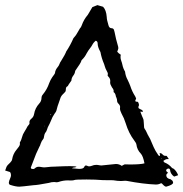

<svg xmlns="http://www.w3.org/2000/svg" viewBox="-20 -720 709 743"><path d="M225.6 -365.7 225.1 -367.2 224.6 -365.7ZM605.5 -106.4 606 -107.9 604.5 -108.4 604 -106.9ZM108.4 -65.9Q111.8 -65.9 114.7 -68.4Q121.1 -74.7 129.4 -74.7Q134.8 -74.7 140.4 -73.5Q146 -72.3 152.3 -72.3Q157.2 -72.3 162.6 -73.2Q177.2 -75.2 191.4 -75.2Q230.5 -77.1 250.5 -77.1Q270.5 -77.1 276.4 -74.7Q271.5 -71.8 266.8 -71.8Q262.2 -71.8 258.3 -68.8Q276.4 -66.9 286.1 -66.4Q303.2 -66.4 306.2 -74.2Q308.1 -79.6 313 -79.6Q314.9 -79.6 316.9 -78.6Q321.3 -76.2 324.7 -76.2Q329.1 -76.2 334.5 -78.1Q343.3 -82 352.1 -82Q357.9 -82 364.3 -80.6Q367.7 -79.6 371.6 -79.6L428.7 -85.4Q440.9 -85.4 451.2 -78.1Q461.4 -84 462.9 -84L483.9 -83.5Q523.4 -83.5 539.1 -87.9Q533.7 -115.7 525.4 -125Q510.3 -140.1 507.8 -161.1Q506.8 -167 499.5 -176.3Q478 -204.6 466.3 -243.2Q460.4 -262.7 450.2 -280.8Q444.3 -292.5 444.3 -299.8L444.8 -306.6Q444.3 -313 438.7 -318.4Q433.1 -323.7 433.1 -330.1Q433.1 -336.4 430.2 -342.8Q428.2 -346.2 427.7 -350.6Q425.8 -359.9 419.4 -363.8L419.9 -367.7Q419.9 -374 413.6 -381.3Q406.2 -393.1 406.2 -400.4L406.7 -406.7Q406.7 -416 399.9 -422.9Q396.5 -426.3 396.5 -428.2L397.5 -434.6Q397 -439 392.6 -446.5Q388.2 -454.1 385.7 -462.9L382.8 -472.2Q373 -494.6 368.7 -518.6L367.2 -521.5Q357.9 -538.6 357.9 -551.8Q357.9 -560.1 350.6 -562.5Q341.8 -555.7 336.9 -545.9Q333.5 -539.6 329.1 -534.2Q321.3 -524.4 315.4 -513.7Q308.6 -499.5 296.9 -488.3Q294.9 -486.8 294.4 -483.4Q292.5 -476.1 271 -445.8Q270 -435.5 263.4 -427.2Q256.8 -418.9 256.3 -408.2L246.1 -393.6L242.2 -386.7Q234.9 -383.8 234.9 -375.5Q234.9 -367.2 232.2 -364.5Q229.5 -361.8 227.5 -359.4Q225.6 -356.9 223.6 -355.5Q215.3 -347.7 212.4 -336.4L207 -320.8Q202.6 -309.6 199.7 -297.4Q198.2 -288.6 191.9 -281.2Q182.1 -267.1 176.8 -252Q172.4 -241.2 167 -231.4Q164.1 -226.1 162.6 -220.2Q160.2 -211.4 154.3 -204.6Q151.9 -200.7 150.6 -192.6Q149.4 -184.6 148.4 -183.6Q140.6 -174.3 137.2 -163.6Q135.7 -157.2 132.3 -151.9Q118.7 -125 108.9 -96.7L99.1 -71.3Q99.1 -70.3 100.1 -69.3Q100.1 -65.9 108.4 -65.9ZM151.4 -231.4 152.8 -231.9 152.3 -232.9H150.9Q150.9 -231.4 151.4 -231.4ZM175.8 -274.4 178.2 -276.9 176.8 -277.8 174.3 -275.4ZM623 2.4Q617.7 2.4 608.9 -7.3Q607.9 -9.3 603.5 -11.2Q594.7 -5.9 583 -5.9Q534.7 -7.8 470.7 -20Q468.3 -20.5 464.4 -20.5Q455.6 -19.5 448.2 -19.5Q435.5 -19.5 417.5 -22.5Q408.7 -22.9 378.9 -22.9Q347.7 -25.4 315.4 -25.4L281.2 -24.9Q271 -24.9 262.7 -22Q257.8 -21.5 252.4 -21.5L243.2 -22Q224.1 -22 205.6 -15.6Q202.6 -14.6 199.7 -14.6L189.5 -15.6Q179.2 -15.6 168.9 -12.2Q122.6 -3.4 110.4 -3.4Q61.5 2.4 54.7 2.4Q41 2.4 20 -4.4Q14.2 -5.9 14.2 -13.2Q14.2 -18.6 20.5 -32.7Q22.5 -37.6 22.5 -42.5Q22.5 -48.8 19 -54.2L0 -60.1L4.9 -73.7Q7.8 -80.6 19.5 -90.8Q25.9 -97.2 26.9 -103Q30.3 -124.5 43.9 -140.6L49.3 -147.5Q57.1 -156.7 57.1 -163.1L56.6 -168Q62.5 -177.7 65.2 -189Q67.9 -200.2 74.7 -210.4L81.5 -221.7Q85.4 -231 92.3 -238.3Q94.2 -239.7 94.2 -243.7L93.8 -247.6Q93.8 -254.4 101.8 -261Q109.9 -267.6 111.8 -278.3Q115.7 -301.8 131.8 -319.3Q140.1 -328.1 140.6 -340.3Q140.6 -348.6 146 -354.5Q162.1 -374 170.4 -398.4Q174.8 -410.2 182.1 -421.1Q189.5 -432.1 190.4 -432.6Q192.9 -436.5 192.9 -438Q193.8 -449.2 203.6 -460.9Q207 -464.4 210.4 -472.7Q210.9 -476.1 216.3 -483.9Q233.9 -512.7 234.9 -517.1Q234.9 -519 235.8 -520Q252.4 -544.9 264.2 -572.3Q274.9 -583.5 281.2 -596.2L289.1 -609.9Q293.9 -614.3 296.4 -622.1Q304.2 -644.5 319.8 -662.6L337.4 -692.4L356.9 -700.2L378.9 -693.8Q391.1 -681.2 393.1 -653.8Q393.1 -644 399.4 -623.5Q402.3 -610.8 411.6 -610.8Q417 -610.8 419.7 -607.2Q422.4 -603.5 429.2 -568.8Q431.6 -558.6 434.8 -548.3Q438 -538.1 438 -533.7Q438 -530.3 433.6 -520Q438.5 -513.7 447.3 -508.3Q446.3 -503.9 446.3 -500Q446.3 -492.2 449.2 -484.6Q452.1 -477.1 453.6 -469.7Q456.5 -455.1 463.9 -442.9Q465.8 -425.3 474.1 -410.6Q480.5 -397.5 484.4 -386.7Q491.2 -365.7 503.4 -346.7Q504.4 -345.7 506.8 -338.9L503.4 -330.1Q503.9 -329.6 504.4 -327.9Q504.9 -326.2 512.2 -326.2Q516.1 -325.2 518.1 -313Q518.1 -312 516.8 -310.3Q515.6 -308.6 515.6 -304.2Q515.6 -300.3 522 -297.9L530.3 -293.9Q531.7 -292.5 533.2 -287.1Q527.3 -288.1 522.9 -288.1Q531.2 -266.1 533.7 -261.5Q536.1 -256.8 536.1 -249Q536.1 -243.7 536.9 -238Q537.6 -232.4 537.6 -226.6Q537.6 -225.1 539.6 -221.7Q544.4 -215.3 546.9 -209.2Q549.3 -203.1 551.8 -198.7Q562 -182.6 568.4 -165Q574.2 -150.4 582 -136.2Q594.2 -116.2 596.2 -116.2Q599.1 -116.2 599.1 -119.6Q599.1 -124.5 597.9 -125.2Q596.7 -126 596.7 -126.5Q598.6 -127.4 600.6 -127.4Q604 -127.4 607.4 -124Q612.3 -118.2 616.7 -117.2Q619.1 -116.7 625 -116.7L633.3 -104.5Q628.4 -104.5 625 -104.2Q621.6 -104 612.3 -97.7Q613.8 -92.3 616.7 -91.3Q633.8 -84.5 645 -70.8Q648.4 -67.9 652.3 -66.9Q663.6 -57.1 669.4 -42L653.8 -36.6Q639.6 -46.9 638.2 -62Q637.2 -67.9 631.8 -67.9Q623 -66.4 623 -60.1Q623 -56.6 629.9 -52.2L627.9 -49.3Q623.5 -45.9 623.5 -42Q623.5 -30.8 636.2 -27.3Q640.1 -27.3 647 -21Q649.9 -16.6 649.9 -13.2Q649.9 -4.9 623 2.4Z"/></svg>

Font: Kurland
Style: Regular
Weight: 400
Designer: GGBot
Version: 0.22